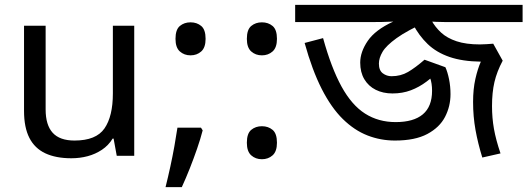

<svg xmlns="http://www.w3.org/2000/svg" viewBox="-20 -642 2173 791"><path d="M533 -536V0H461L448 -71H444Q427 -43 400 -25Q373 -7 341 1.5Q309 10 274 10Q210 10 166.5 -10.5Q123 -31 101 -74Q79 -117 79 -185V-536H168V-191Q168 -127 197 -95Q226 -63 287 -63Q376 -63 410.5 -113Q445 -163 445 -257V-536Z M808 -116 815 -105Q806 -70 792 -29.5Q778 11 762 51.5Q746 92 729 129H662Q672 89 681.5 45.5Q691 2 698.5 -40Q706 -82 711 -116ZM765 -414Q739 -414 721 -430Q703 -446 703 -482Q703 -520 721 -535Q739 -550 765 -550Q791 -550 809 -535Q827 -520 827 -482Q827 -446 809 -430Q791 -414 765 -414Z M1059 -414Q1033 -414 1015 -430Q997 -446 997 -482Q997 -520 1015 -535Q1033 -550 1059 -550Q1085 -550 1103 -535Q1121 -520 1121 -482Q1121 -446 1103 -430Q1085 -414 1059 -414ZM1059 14Q1033 14 1015 -2Q997 -18 997 -54Q997 -92 1015 -107Q1033 -122 1059 -122Q1085 -122 1103 -107Q1121 -92 1121 -54Q1121 -18 1103 -2Q1085 14 1059 14Z M1607 -63Q1548 -63 1494 -84Q1440 -105 1392.5 -151.5Q1345 -198 1305.5 -275.5Q1266 -353 1235 -465L1311 -485Q1345 -362 1387 -285.5Q1429 -209 1484 -174Q1539 -139 1610 -139Q1684 -139 1722 -171Q1760 -203 1760 -268Q1760 -299 1752 -321Q1744 -343 1736 -358H1796Q1768 -329 1737.5 -306Q1707 -283 1672.5 -270Q1638 -257 1597 -257Q1558 -257 1528 -272Q1498 -287 1481 -315.5Q1464 -344 1464 -384Q1464 -428 1495 -473.5Q1526 -519 1600 -553Q1580 -552 1554.5 -551.5Q1529 -551 1504 -551H1196V-622H2133V-551H1820Q1796 -551 1777 -552Q1758 -553 1741 -554Q1657 -516 1614 -485Q1571 -454 1556 -428.5Q1541 -403 1541 -380Q1541 -352 1557 -340Q1573 -328 1593 -328Q1631 -328 1661 -345.5Q1691 -363 1729 -396L1815 -365Q1824 -345 1830 -315.5Q1836 -286 1836 -254Q1836 -204 1813.5 -160.5Q1791 -117 1740.5 -90Q1690 -63 1607 -63ZM2007 -205Q2007 -156 2015 -111Q2023 -66 2042 -10L1967 7Q1949 -51 1939 -106.5Q1929 -162 1929 -222Q1929 -275 1938.5 -317Q1948 -359 1961 -388Q1885 -389 1831.5 -407.5Q1778 -426 1742 -460.5Q1706 -495 1681 -543L1757 -559Q1773 -530 1797.5 -507.5Q1822 -485 1861 -472Q1900 -459 1957 -459Q1971 -459 1984 -460Q1997 -461 2012 -462L2051 -392Q2027 -347 2017 -304Q2007 -261 2007 -205Z"/></svg>

Font: hexbangla15
Style: Regular
Weight: 400
Designer: Jelle Bosma - Monotype Design Team
Foundry: Monotype Imaging Inc.
Version: Version 2.006